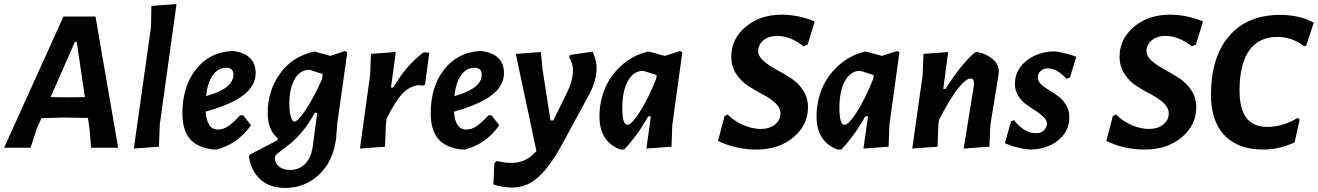

<svg xmlns="http://www.w3.org/2000/svg" viewBox="-40 -724 6459 941"><path d="M428 -643 539 0H406L400 -83L391 -146L270 -148L163 -145L139 -90L110 0H-20L271 -643ZM327 -519 208 -248 291 -247 376 -248 336 -519Z M825 -704 743 -112 739 -5 616 4 700 -591 702 -695Z M1190 -110Q1124 -17 1021 9H1007Q928 0 891 -43Q854 -86 854 -169Q854 -301 921 -385Q988 -469 1098 -474L1110 -473Q1213 -456 1213 -366Q1213 -304 1153.5 -258Q1094 -212 968 -177Q974 -89 1028 -89Q1053 -89 1077 -104.5Q1101 -120 1138 -160L1153 -158ZM1068 -392Q1029 -392 1003 -355.5Q977 -319 970 -253Q1104 -290 1104 -358Q1104 -392 1068 -392Z M1503 -471 1579 -450 1651 -474 1662 -467 1613 -119 1607 -43Q1592 69 1522.5 133Q1453 197 1358 197Q1282 197 1236.5 156Q1191 115 1180 44L1184 34L1320 -37L1321 -47Q1272 -86 1272 -172Q1272 -277 1331 -361.5Q1390 -446 1498 -471ZM1378 -214Q1378 -184 1382.5 -163.5Q1387 -143 1392 -135.5Q1397 -128 1403 -128Q1419 -128 1457 -184Q1495 -240 1538 -335L1541 -357V-361L1478 -382Q1430 -382 1404 -336Q1378 -290 1378 -214ZM1382 109Q1426 109 1456 78.5Q1486 48 1493 -9L1515 -171H1503Q1451 -77 1384 -21L1319 29Q1307 39 1307 51Q1307 74 1327 91.5Q1347 109 1382 109Z M1900 -469 1876 -295H1888Q1950 -404 2037 -468L2064 -465L2043 -309L2032 -304L2013 -307Q1969 -302 1934.5 -267.5Q1900 -233 1855 -143L1851 -112L1847 -5L1724 4L1774 -356L1778 -460Z M2407 -110Q2341 -17 2238 9H2224Q2145 0 2108 -43Q2071 -86 2071 -169Q2071 -301 2138 -385Q2205 -469 2315 -474L2327 -473Q2430 -456 2430 -366Q2430 -304 2370.5 -258Q2311 -212 2185 -177Q2191 -89 2245 -89Q2270 -89 2294 -104.5Q2318 -120 2355 -160L2370 -158ZM2285 -392Q2246 -392 2220 -355.5Q2194 -319 2187 -253Q2321 -290 2321 -358Q2321 -392 2285 -392Z M2611 -469 2619 -384 2658 -134H2672L2739 -270Q2768 -329 2768 -379Q2768 -414 2749 -443L2755 -455L2865 -471Q2884 -425 2884 -391Q2884 -325 2842 -251L2719 -24Q2639 125 2563.5 170Q2488 215 2378 180L2383 76L2394 65Q2461 81 2507 69.5Q2553 58 2589 16L2488 -460Z M3135 -471H3141L3218 -450L3293 -474L3304 -467L3255 -112L3251 -5L3128 4L3150 -154H3137Q3084 -59 3019 9H3001Q2898 -29 2898 -154Q2898 -221 2922.5 -284.5Q2947 -348 3002.5 -400Q3058 -452 3135 -471ZM3010 -197Q3010 -112 3035 -112Q3054 -112 3093.5 -172Q3133 -232 3176 -338L3178 -354V-356L3113 -377Q3065 -377 3037.5 -327.5Q3010 -278 3010 -197Z M3791 -652Q3873 -652 3953 -619L3918 -505L3898 -497Q3833 -548 3769 -548Q3728 -548 3702 -526.5Q3676 -505 3676 -475Q3676 -449 3701 -426.5Q3726 -404 3762 -384.5Q3798 -365 3834 -342.5Q3870 -320 3895 -283Q3920 -246 3920 -198Q3920 -111 3848.5 -51Q3777 9 3667 9Q3568 9 3479 -33L3511 -155L3526 -163Q3562 -128 3605.5 -110Q3649 -92 3687 -92Q3732 -92 3758.5 -114Q3785 -136 3785 -168Q3785 -196 3760 -219Q3735 -242 3700 -260.5Q3665 -279 3629.5 -301Q3594 -323 3569 -360.5Q3544 -398 3544 -446Q3544 -533 3614.5 -592.5Q3685 -652 3791 -652Z M4199 -471H4205L4282 -450L4357 -474L4368 -467L4319 -112L4315 -5L4192 4L4214 -154H4201Q4148 -59 4083 9H4065Q3962 -29 3962 -154Q3962 -221 3986.5 -284.5Q4011 -348 4066.5 -400Q4122 -452 4199 -471ZM4074 -197Q4074 -112 4099 -112Q4118 -112 4157.5 -172Q4197 -232 4240 -338L4242 -354V-356L4177 -377Q4129 -377 4101.5 -327.5Q4074 -278 4074 -197Z M4431 4 4482 -356 4486 -460 4607 -469 4583 -288H4594Q4669 -408 4739 -468L4751 -469Q4797 -459 4826.5 -433.5Q4856 -408 4855 -372L4854 -359L4814 -113L4809 -5L4683 4L4733 -304L4734 -315Q4734 -339 4717 -339Q4693 -339 4653 -287.5Q4613 -236 4562 -136L4559 -112L4555 -5Z M5134 -472Q5187 -463 5235 -446L5204 -344L5187 -338Q5140 -389 5095 -389Q5074 -389 5060 -375.5Q5046 -362 5046 -343Q5046 -327 5062 -311.5Q5078 -296 5101 -282.5Q5124 -269 5146.5 -252.5Q5169 -236 5185 -209.5Q5201 -183 5201 -149Q5201 -80 5145 -35.5Q5089 9 5003 9Q4938 1 4885 -22L4915 -129L4930 -135Q4979 -71 5039 -71Q5062 -71 5076.5 -85.5Q5091 -100 5091 -118Q5091 -135 5074.5 -151Q5058 -167 5035 -181.5Q5012 -196 4989 -212.5Q4966 -229 4950 -255Q4934 -281 4934 -313Q4935 -384 4993.5 -428.5Q5052 -473 5134 -472Z M5694 -652Q5776 -652 5856 -619L5821 -505L5801 -497Q5736 -548 5672 -548Q5631 -548 5605 -526.5Q5579 -505 5579 -475Q5579 -449 5604 -426.5Q5629 -404 5665 -384.5Q5701 -365 5737 -342.5Q5773 -320 5798 -283Q5823 -246 5823 -198Q5823 -111 5751.5 -51Q5680 9 5570 9Q5471 9 5382 -33L5414 -155L5429 -163Q5465 -128 5508.5 -110Q5552 -92 5590 -92Q5635 -92 5661.5 -114Q5688 -136 5688 -168Q5688 -196 5663 -219Q5638 -242 5603 -260.5Q5568 -279 5532.5 -301Q5497 -323 5472 -360.5Q5447 -398 5447 -446Q5447 -533 5517.5 -592.5Q5588 -652 5694 -652Z M6234 -651Q6329 -651 6399 -613L6362 -501L6351 -497Q6294 -543 6220 -543Q6129 -543 6082 -476Q6035 -409 6035 -280Q6035 -102 6170 -102Q6248 -102 6319 -146L6330 -139L6305 -26Q6228 9 6151 9Q6028 9 5961.5 -60.5Q5895 -130 5895 -259Q5895 -444 5984 -547.5Q6073 -651 6234 -651Z"/></svg>

Font: Alegreya Sans SC
Style: Bold Italic
Weight: 700
Italic angle: -7°
Designer: Juan Pablo del Peral
Foundry: Huerta Tipografica
Version: Version 2.007